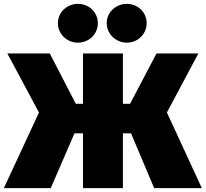

<svg xmlns="http://www.w3.org/2000/svg" viewBox="-40 -975 1066 995"><path d="M363 -955C307 -955 260 -911 260 -855C260 -799 307 -754 363 -754C422 -754 467 -799 467 -855C467 -911 422 -955 363 -955ZM617 -955C560 -955 513 -911 513 -855C513 -799 560 -754 617 -754C675 -754 720 -799 720 -855C720 -911 675 -955 617 -955ZM988 -698H771L634 -437H597V-698H390V-437H353L218 -698H-2L162 -392L-20 0H223L346 -284H390V0H597V-284H639L759 0H1006L825 -392Z"/></svg>

Font: Fira Sans Ultra
Style: Regular
Weight: 950
Designer: Carrois Corporate & Edenspiekermann AG
Foundry: Carrois Corporate GbR & Edenspiekermann AG
Version: Version 4.203;PS 004.203;hotconv 1.0.88;makeotf.lib2.5.64775